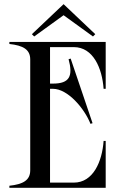

<svg xmlns="http://www.w3.org/2000/svg" viewBox="-20 -901 609 921"><path d="M334 -675C427 -675 470 -574 477 -475H487V-700H25V-690C90 -683 125 -664 125 -616V-84C125 -36 90 -17 25 -10V0H487V-225H477C470 -126 427 -25 334 -25H220V-475H234C305 -475 385 -381 414 -307L424 -310L319 -620L309 -617C331 -536 314 -500 234 -500H220V-675ZM437 -737 285 -881 133 -737 144 -726 285 -828 426 -726Z"/></svg>

Font: Sprat Condesed
Style: Regular
Weight: 400
Width: 3
Designer: Ethan Nakache
Foundry: Collletttivo
Version: Version 2.000;Glyphs 3.2 (3217)